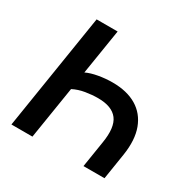

<svg xmlns="http://www.w3.org/2000/svg" viewBox="-157 -859 1010 1013"><g transform="rotate(30 348.0 -352.5)"><path d="M38 0 150 -705H278L234 -430Q263 -444 305.5 -451.5Q348 -459 390 -459Q478 -459 536.5 -424Q595 -389 620 -322Q645 -255 630 -158L605 0H477L502 -157Q519 -258 484.5 -303.5Q450 -349 365 -349Q329 -349 289.5 -342.5Q250 -336 217 -319L166 0Z"/></g></svg>

Font: Nunito Sans 12pt ExtraLight
Style: Italic
Weight: 200
Italic angle: -9°
Designer: Vernon Adams
Foundry: Vernon Adams
Version: Version 3.101;gftools[0.9.27]